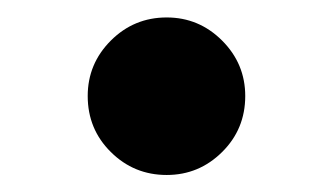

<svg xmlns="http://www.w3.org/2000/svg" viewBox="-20 -482 355 220"><path d="M171 -281.5Q133.5 -281.5 107 -307.8Q80.5 -334 80.5 -372Q80.5 -409 107 -435.5Q133.5 -462 171 -462Q208 -462 234.5 -435.5Q261 -409 261 -372Q261 -334 234.5 -307.8Q208 -281.5 171 -281.5Z"/></svg>

Font: Epilogue ExtraBold
Style: Italic
Weight: 800
Italic angle: -12°
Designer: Tyler Finck
Foundry: Etcetera Type Co
Version: Version 2.111; ttfautohint (v1.8.3)